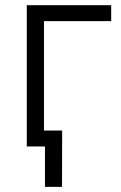

<svg xmlns="http://www.w3.org/2000/svg" viewBox="-20 -566 469 742"><path d="M409.7 -545.9V-484.4H149.9V0H83.5V-545.9ZM153.8 156.2V0H111.8V-61.5H220.2L219.7 156.2Z"/></svg>

Font: Inter Light
Style: Regular
Weight: 300
Designer: Rasmus Andersson
Foundry: rsms
Version: Version 4.000;git-a52131595